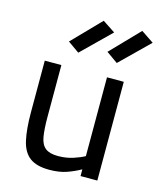

<svg xmlns="http://www.w3.org/2000/svg" viewBox="-115 -847 783 939"><g transform="rotate(15 276.0 -377.0)"><path d="M223 10Q159 10 124.5 -16Q90 -42 77.5 -97.5Q65 -153 65 -239V-500H149V-240Q149 -176 155.5 -138Q162 -100 183.5 -83Q205 -66 247 -66Q289 -66 324 -77.5Q359 -89 380 -101V-500H465V0H380V-34Q348 -16 311 -3Q274 10 223 10ZM408 -580 350 -621 488 -764 552 -721ZM213 -580 155 -621 293 -763 357 -721Z"/></g></svg>

Font: Cairo Medium
Style: Regular
Weight: 500
Designer: Mohamed Gaber, Accademia di Belle Arti di Urbino
Foundry: Kief Type Foundry, Accademia di Belle Arti di Urbino
Version: Version 3.117